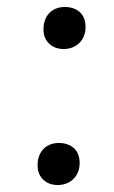

<svg xmlns="http://www.w3.org/2000/svg" viewBox="-20 -519 328 552"><path d="M88 -44Q88 -63 95.5 -77.5Q103 -92 117 -100Q131 -108 149 -108Q167 -108 181 -101Q195 -94 202 -81Q209 -68 209 -50Q209 -32 201 -17.5Q193 -3 178.5 5Q164 13 146 13Q129 13 116 6Q103 -1 95.5 -13.5Q88 -26 88 -44ZM105 -435Q105 -454 112.5 -468.5Q120 -483 134 -491Q148 -499 166 -499Q184 -499 198 -492Q212 -485 219 -472Q226 -459 226 -441Q226 -423 218 -408.5Q210 -394 195.5 -386Q181 -378 163 -378Q146 -378 133 -385Q120 -392 112.5 -404.5Q105 -417 105 -435Z"/></svg>

Font: Literata 24pt Light
Style: Italic
Weight: 300
Italic angle: -2°
Designer: Latin by Veronika Burian and Jose Scaglione. Greek by Irene Vlachou. Cyrillic by Vera Evstafieva
Foundry: TypeTogether
Version: Version 3.103;gftools[0.9.29]